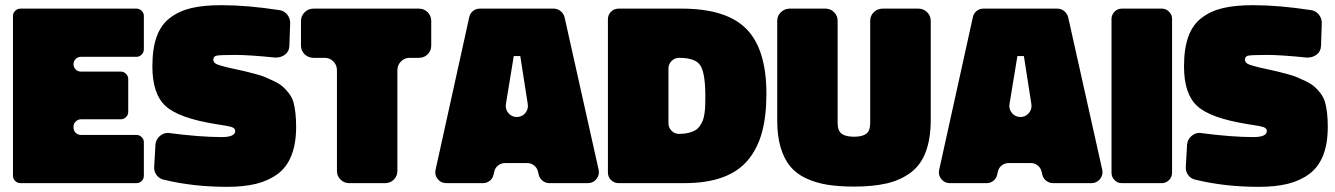

<svg xmlns="http://www.w3.org/2000/svg" viewBox="-20 -703 5126 737"><path d="M29.8 -28.8V-642.1Q29.8 -653.3 38.3 -661.6Q46.9 -669.9 59.1 -669.9H503.9Q515.1 -669.9 523.7 -661.6Q532.2 -653.3 532.2 -642.1V-514.2Q532.2 -502 523.7 -493.4Q515.1 -484.9 503.9 -484.9H291Q278.8 -484.9 270.5 -476.6Q262.2 -468.3 262.2 -457Q262.2 -444.8 270.5 -436.5Q278.8 -428.2 291 -428.2H443.8Q455.1 -428.2 463.6 -419.7Q472.2 -411.1 472.2 -399.9V-273.9Q472.2 -261.7 463.6 -253.4Q455.1 -245.1 443.8 -245.1H291Q279.3 -245.1 270.8 -236.8Q262.2 -228.5 262.2 -216.8V-213.9Q262.2 -201.7 270.5 -193.4Q278.8 -185.1 291 -185.1H503.9Q515.1 -185.1 523.7 -176.8Q532.2 -168.5 532.2 -157.2V-28.8Q532.2 -16.6 523.9 -8.3Q515.6 0 503.9 0H59.1Q46.9 0 38.3 -8.3Q29.8 -16.6 29.8 -28.8Z M1093.8 -615.2 1090.8 -527.8Q1090.3 -506.3 1075 -494.1Q1059.6 -481.9 1037.6 -481.9Q936 -492.2 883.8 -492.2Q820.3 -492.2 808.6 -488.8Q798.8 -484.4 798.8 -474.1Q798.8 -462.9 811 -457Q826.2 -449.7 885.7 -437Q910.2 -431.6 920.9 -429.2Q931.6 -426.8 957.3 -419.9Q982.9 -413.1 996.6 -407.5Q1010.3 -401.9 1031.2 -391.8Q1052.2 -381.8 1064.7 -371.1Q1077.1 -360.4 1088.9 -345Q1100.6 -329.6 1106 -312Q1116.7 -274.4 1116.7 -215.8Q1116.7 -151.4 1098.6 -106Q1080.6 -60.5 1045.2 -34.7Q1009.8 -8.8 962.6 2.7Q915.5 14.2 852.1 14.2Q721.2 14.2 608.9 -13.2Q591.8 -16.6 581.3 -30.5Q570.8 -44.4 571.8 -62L576.7 -147.9Q578.1 -166.5 592.3 -179.7Q606.4 -192.9 625 -192.9Q747.1 -176.8 831.1 -176.8Q882.8 -176.8 882.8 -200.2Q882.8 -210.4 870.6 -214.8Q856.9 -219.7 805.7 -227.1Q665.5 -250 615.7 -295.9Q564.9 -341.8 564.9 -448.2Q564.9 -516.6 581.5 -562.5Q598.1 -608.4 633.1 -634.8Q668 -661.1 714.8 -672.1Q761.7 -683.1 829.6 -683.1Q930.2 -683.1 1052.7 -664.1H1053.7Q1070.8 -661.1 1082.3 -647.2Q1093.8 -633.3 1093.8 -615.2Z M1135.3 -527.8V-622.1Q1135.3 -642.1 1149.4 -656Q1163.6 -669.9 1183.6 -669.9H1588.4Q1607.9 -669.9 1621.6 -656Q1635.3 -642.1 1635.3 -622.1V-527.8Q1635.3 -508.3 1621.6 -494.6Q1607.9 -481 1588.4 -481H1552.2Q1532.7 -481 1519 -467Q1505.4 -453.1 1505.4 -433.1V-46.9Q1505.4 -27.3 1491.7 -13.7Q1478 0 1458.5 0H1320.3Q1300.8 0 1287.1 -13.7Q1273.4 -27.3 1273.4 -46.9V-433.1Q1273.4 -453.1 1259.8 -467Q1246.1 -481 1226.6 -481H1183.6Q1163.6 -481 1149.4 -494.6Q1135.3 -508.3 1135.3 -527.8Z M1651.9 -50.8 1781.2 -637.2Q1784.2 -651.4 1795.4 -660.6Q1806.6 -669.9 1821.8 -669.9H2105Q2120.1 -669.9 2131.6 -660.6Q2143.1 -651.4 2147 -637.2L2277.8 -51.8Q2282.2 -31.7 2269.5 -15.9Q2256.8 0 2236.8 0H2088.9Q2074.7 0 2063 -9Q2051.3 -18.1 2047.9 -32.2L2044.9 -44.9Q2041.5 -59.1 2029.8 -68.1Q2018.1 -77.1 2003.9 -77.1H1918.9Q1903.3 -77.1 1891.6 -67.6Q1879.9 -58.1 1877 -43L1875 -34.2Q1872.1 -19 1860.6 -9.5Q1849.1 0 1834 0H1692.9Q1672.9 0 1660.2 -15.6Q1647.5 -31.2 1651.9 -50.8ZM1977.1 -487.8H1952.1L1921.9 -303.2Q1918.9 -283.7 1931.6 -268.8Q1944.3 -253.9 1963.9 -253.9Q1983.4 -253.9 1996.1 -268.8Q2008.8 -283.7 2005.9 -303.2Z M2606.9 0H2354.5Q2337.4 0 2325.4 -12Q2313.5 -23.9 2313.5 -41V-628.9Q2313.5 -646 2325.4 -658Q2337.4 -669.9 2354.5 -669.9H2596.7Q2768.1 -669.9 2845 -592Q2921.9 -514.2 2921.9 -342.8Q2921.9 -257.8 2905 -195.6Q2888.2 -133.3 2851.3 -88.9Q2814.5 -44.4 2753.4 -22.2Q2692.4 0 2606.9 0ZM2687.5 -331.1Q2687.5 -422.4 2668.5 -451.2Q2650.4 -481 2586.9 -481Q2569.8 -481 2557.9 -469Q2545.9 -457 2545.9 -439.9V-230Q2545.9 -212.9 2557.9 -200.9Q2569.8 -189 2586.9 -189Q2606.9 -189 2622.6 -192.9Q2638.2 -196.8 2648.7 -202.9Q2659.2 -209 2666.5 -219.7Q2673.8 -230.5 2678 -241Q2682.1 -251.5 2684.3 -267.8Q2686.5 -284.2 2687 -297.6Q2687.5 -311 2687.5 -331.1Z M3011.7 -669.9H3148.4Q3168 -669.9 3181.6 -656.2Q3195.3 -642.6 3195.3 -623V-231Q3195.3 -200.7 3210.9 -189.5Q3226.6 -178.2 3258.3 -178.2Q3290 -178.2 3305.2 -189.5Q3320.3 -200.7 3320.3 -231V-623Q3320.3 -642.6 3334.2 -656.2Q3348.1 -669.9 3367.7 -669.9H3505.4Q3524.9 -669.9 3538.8 -656.2Q3552.7 -642.6 3552.7 -623V-244.1Q3552.7 -170.4 3533.4 -119.6Q3514.2 -68.8 3475.1 -40Q3436 -11.2 3383.8 1Q3331.5 13.2 3258.3 13.2Q3200.2 13.2 3156 6.1Q3111.8 -1 3074.5 -18.3Q3037.1 -35.6 3013.4 -64.2Q2989.7 -92.8 2976.6 -136.7Q2963.4 -180.7 2963.4 -240.2V-623Q2963.4 -642.6 2977.5 -656.2Q2991.7 -669.9 3011.7 -669.9Z M3585 -50.8 3714.4 -637.2Q3717.3 -651.4 3728.5 -660.6Q3739.7 -669.9 3754.9 -669.9H4038.1Q4053.2 -669.9 4064.7 -660.6Q4076.2 -651.4 4080.1 -637.2L4210.9 -51.8Q4215.3 -31.7 4202.6 -15.9Q4189.9 0 4169.9 0H4022Q4007.8 0 3996.1 -9Q3984.4 -18.1 3981 -32.2L3978 -44.9Q3974.6 -59.1 3962.9 -68.1Q3951.2 -77.1 3937 -77.1H3852.1Q3836.4 -77.1 3824.7 -67.6Q3813 -58.1 3810.1 -43L3808.1 -34.2Q3805.2 -19 3793.7 -9.5Q3782.2 0 3767.1 0H3626Q3606 0 3593.3 -15.6Q3580.6 -31.2 3585 -50.8ZM3910.2 -487.8H3885.3L3855 -303.2Q3852.1 -283.7 3864.7 -268.8Q3877.4 -253.9 3897 -253.9Q3916.5 -253.9 3929.2 -268.8Q3941.9 -283.7 3939 -303.2Z M4246.6 -40V-630.9Q4246.6 -646.5 4258.3 -658.2Q4270 -669.9 4285.6 -669.9H4439.9Q4455.6 -669.9 4467.3 -658.2Q4479 -646.5 4479 -630.9V-40Q4479 -23.4 4467.3 -11.7Q4455.6 0 4439.9 0H4285.6Q4270 0 4258.3 -11.7Q4246.6 -23.4 4246.6 -40Z M5053.7 -615.2 5050.8 -527.8Q5050.3 -506.3 5034.9 -494.1Q5019.5 -481.9 4997.6 -481.9Q4896 -492.2 4843.8 -492.2Q4780.3 -492.2 4768.6 -488.8Q4758.8 -484.4 4758.8 -474.1Q4758.8 -462.9 4771 -457Q4786.1 -449.7 4845.7 -437Q4870.1 -431.6 4880.9 -429.2Q4891.6 -426.8 4917.2 -419.9Q4942.9 -413.1 4956.5 -407.5Q4970.2 -401.9 4991.2 -391.8Q5012.2 -381.8 5024.7 -371.1Q5037.1 -360.4 5048.8 -345Q5060.5 -329.6 5065.9 -312Q5076.7 -274.4 5076.7 -215.8Q5076.7 -151.4 5058.6 -106Q5040.5 -60.5 5005.1 -34.7Q4969.7 -8.8 4922.6 2.7Q4875.5 14.2 4812 14.2Q4681.2 14.2 4568.8 -13.2Q4551.8 -16.6 4541.3 -30.5Q4530.8 -44.4 4531.7 -62L4536.6 -147.9Q4538.1 -166.5 4552.2 -179.7Q4566.4 -192.9 4585 -192.9Q4707 -176.8 4791 -176.8Q4842.8 -176.8 4842.8 -200.2Q4842.8 -210.4 4830.6 -214.8Q4816.9 -219.7 4765.6 -227.1Q4625.5 -250 4575.7 -295.9Q4524.9 -341.8 4524.9 -448.2Q4524.9 -516.6 4541.5 -562.5Q4558.1 -608.4 4593 -634.8Q4627.9 -661.1 4674.8 -672.1Q4721.7 -683.1 4789.6 -683.1Q4890.1 -683.1 5012.7 -664.1H5013.7Q5030.8 -661.1 5042.2 -647.2Q5053.7 -633.3 5053.7 -615.2Z"/></svg>

Font: Don José
Style: Regular
Weight: 900
Designer: Cristian Tournier
Version: Version 1.000